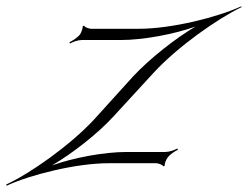

<svg xmlns="http://www.w3.org/2000/svg" viewBox="-149 -522 792 614"><path d="M-129 68 -128 72C-53 37 94 0 198 0H351C357 0 372 5 373 10L378 8C376 4 382 -12 387 -18C395 -29 411 -39 420 -43L418 -47C409 -42 392 -36 380 -36H256C182 -36 84 -17 17 7C79 -29 164 -94 217 -153L342 -289C419 -373 548 -463 623 -499V-502C547 -467 400 -430 296 -430H142C136 -430 121 -435 120 -440L115 -438C117 -434 111 -418 107 -412C98 -401 82 -391 73 -387L75 -383C84 -388 100 -394 112 -394H237C310 -394 409 -413 476 -437C413 -400 330 -335 276 -277L152 -140C75 -57 -53 33 -129 68Z"/></svg>

Font: Armata Saber
Style: RgIta
Weight: 400
Designer: Jasper
Foundry: Cannot Into Space Fonts
Version: Version 0.970